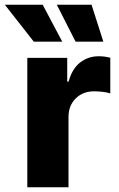

<svg xmlns="http://www.w3.org/2000/svg" viewBox="-60 -790 501 810"><path d="M55.2 0V-545.9H223.6V-445.8H229.5Q244.1 -500 278.1 -526.4Q312 -552.7 356.4 -552.7Q381.3 -552.7 405.3 -546.4V-396Q392.6 -400.4 372.6 -402.6Q352.5 -404.8 336.9 -404.8Q290 -404.8 259.5 -374.8Q229 -344.7 229 -296.4V0ZM82.5 -614.3 -39.6 -770H120.1L202.6 -614.3ZM258.8 -614.3 179.7 -770H326.2L376 -614.3Z"/></svg>

Font: Inter Extra Bold
Style: Regular
Weight: 800
Designer: Rasmus Andersson
Foundry: rsms
Version: Version 4.000;git-3c8e0fc